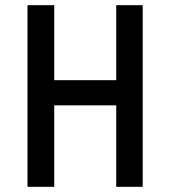

<svg xmlns="http://www.w3.org/2000/svg" viewBox="-20 -720 656 740"><path d="M86 -700H189V-411H428V-700H530V0H428V-314H189V0H86Z"/></svg>

Font: Overpass Mono Light
Style: Bold
Weight: 600
Monospace: yes
Designer: Delve Withrington, Dave Bailey
Foundry: Delve Fonts
Version: Version 1.000;DELV;Overpass